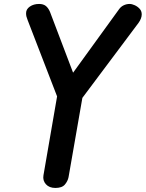

<svg xmlns="http://www.w3.org/2000/svg" viewBox="-20 -949 738 972"><path d="M260.5 2.5Q229.5 2.5 212.5 -16.2Q195.5 -35 200 -61.5L269 -461L120 -847Q115.5 -858.5 113.8 -865.5Q112 -872.5 112 -882.5Q112 -902.5 131.2 -915.8Q150.5 -929 178 -929Q199 -929 211.8 -919Q224.5 -909 233 -889L350 -581L582.5 -902Q592 -915.5 606.2 -922.2Q620.5 -929 636 -929Q648 -929 662.2 -922.5Q676.5 -916 687 -904.5Q697.5 -893 697.5 -876.5Q697.5 -856 681.5 -833.5L397 -453.5L327 -52Q323 -32 308.5 -14.8Q294 2.5 260.5 2.5Z"/></svg>

Font: Edu AU VIC WA NT Hand SemiBold
Style: Regular
Weight: 600
Version: Version 1.001